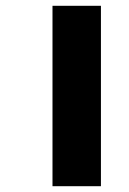

<svg xmlns="http://www.w3.org/2000/svg" viewBox="-20 -642 444 662"><path d="M161 -622V0H328V-622Z"/></svg>

Font: Noto Sans SemiCondensed Black
Style: Italic
Weight: 900
Width: 4
Italic angle: -12°
Designer: Monotype Design Team
Foundry: Monotype Imaging Inc.
Version: Version 2.013